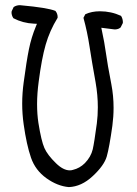

<svg xmlns="http://www.w3.org/2000/svg" viewBox="-20 -747 540 756"><path d="M73.2 -257.3Q84.5 -176.8 102.1 -126Q119.1 -76.7 162.6 -45.4Q206.1 -14.2 251 -10.3Q300.8 -12.2 344.7 -53.2Q390.1 -95.2 400.4 -131.1Q410.6 -167 422.4 -251.5Q427.2 -287.6 427.2 -322.8Q427.2 -369.6 418.5 -415Q402.8 -495.6 397 -538.6Q391.1 -581.5 381.3 -626L378.9 -637.7L429.7 -631.3Q431.6 -631.3 432.9 -631.3Q434.1 -631.3 435.5 -631.3Q437 -631.3 439.2 -631.8Q441.4 -632.3 443.6 -632.8Q445.8 -633.3 447.8 -634.3Q451.7 -636.2 455.1 -639.2L463.4 -655.8Q463.9 -657.7 463.9 -659.4Q463.9 -661.1 463.6 -663.3Q463.4 -665.5 462.9 -668.7Q462.4 -671.9 461.4 -674.3Q459.5 -680.2 456.5 -684.6Q417.5 -702.6 373.5 -702.6Q340.8 -702.6 315.9 -690.9L308.6 -676.8Q323.7 -622.1 332.5 -564.2Q341.3 -506.3 356.4 -422.9Q365.2 -372.6 365.2 -324.7Q365.2 -292 361.3 -261.2Q351.1 -185.1 345.2 -159.2Q337.9 -128.9 314 -104.5Q293.9 -84.5 267.1 -78.1Q261.2 -76.2 254.9 -76.2Q229 -76.2 200.2 -104.5Q167 -136.7 154.8 -164.3Q142.6 -191.9 131.3 -262.7Q126 -296.9 126 -337.4Q126 -377.9 132.3 -425.3Q144 -516.1 159.9 -571.3Q175.8 -626.5 206.5 -676.3Q207 -677.7 207 -679.2Q207 -693.4 198.2 -704.1Q166.5 -716.8 63.5 -726.1Q61 -726.6 58.6 -726.6Q44.4 -726.6 33.7 -719.2L25.9 -702.6Q25.4 -700.7 25.4 -696.8Q25.4 -692.9 27.1 -687Q28.8 -681.2 32.7 -675.3Q69.8 -655.8 113.8 -653.8L125.5 -653.3L121.1 -642.6Q103.5 -600.1 94 -553.7Q84.5 -507.3 73.2 -422.4Q67.4 -379.9 67.4 -338.9Q67.4 -297.9 73.2 -257.3Z"/></svg>

Font: NaikaiFont
Style: Light
Weight: 300
Version: Version 1.89